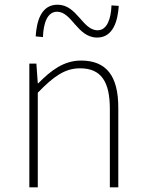

<svg xmlns="http://www.w3.org/2000/svg" viewBox="-20 -798 620 818"><path d="M105 0H141V-403C208 -472 256 -507 321 -507C411 -507 448 -450 448 -334V0H484V-339C484 -475 433 -540 325 -540C252 -540 197 -498 143 -443H141L135 -527H105ZM394 -638C463 -638 482 -711 486 -773L455 -775C453 -718 436 -669 396 -669C331 -669 309 -778 225 -778C155 -778 136 -707 132 -643L163 -640C165 -700 182 -748 223 -748C287 -748 309 -638 394 -638Z"/></svg>

Font: Noto Sans CJK SC Thin
Style: Regular
Weight: 100
Designer: Ryoko NISHIZUKA 西塚涼子 (kana, bopomofo & ideographs); Paul D. Hunt (Latin, Greek & Cyrillic); Sandoll Communications 산돌커뮤니
Foundry: Adobe
Version: Version 2.004;hotconv 1.0.118;makeotfexe 2.5.65603